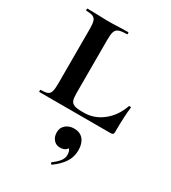

<svg xmlns="http://www.w3.org/2000/svg" viewBox="-182 -562 832 933"><g transform="rotate(30 234.0 -96.0)"><path d="M257 -21H268Q325 -21 372 -58Q419 -95 441 -158Q442 -160 447.5 -159.5Q453 -159 453 -157Q446 -104 446 -15Q446 -7 442.5 -3.5Q439 0 430 0H30Q28 0 28 -6Q28 -12 30 -12Q56 -12 68 -17Q80 -22 84.5 -36.5Q89 -51 89 -81V-387Q89 -417 84.5 -431Q80 -445 68 -450.5Q56 -456 30 -456Q28 -456 28 -462Q28 -468 30 -468L79 -467Q121 -465 144 -465Q170 -465 212 -467L258 -468Q261 -468 261 -462Q261 -456 258 -456Q228 -456 213.5 -450.5Q199 -445 194 -430.5Q189 -416 189 -386V-85Q189 -58 194 -45Q199 -32 213.5 -26.5Q228 -21 257 -21ZM258 276Q254 276 252 271.5Q250 267 253 265Q275 249 288 232.5Q301 216 301 198Q301 176 292.5 167Q284 158 269 156L296 137Q298 184 250 184Q229 184 215 168Q201 152 201 127Q201 100 220 84.5Q239 69 266 69Q300 69 318 91Q336 113 336 150Q336 189 316 219Q296 249 260 275Z"/></g></svg>

Font: Cormorant SC
Style: Bold
Weight: 700
Designer: Christian Thalmann (Catharsis Fonts)
Foundry: Catharsis Fonts
Version: Version 4.000